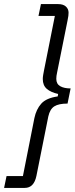

<svg xmlns="http://www.w3.org/2000/svg" viewBox="-44 -780 367 938"><path d="M-12 80H68L124 -203Q133 -246 157.5 -273.5Q182 -301 238 -309L240 -321Q204 -329 184.5 -346Q165 -363 165 -394Q165 -403 167 -414.5Q169 -426 171 -436L224 -702H144L156 -760H240Q265 -760 278 -748Q291 -736 291 -718Q291 -711 290 -702.5Q289 -694 286 -680L235 -426Q231 -409 231 -395Q231 -370 250 -359Q269 -348 301 -348L286 -274Q243 -274 221.5 -260.5Q200 -247 192 -211L134 79Q122 138 77 138H-24Z"/></svg>

Font: IBM Plex Sans Cond
Style: Italic
Weight: 400
Width: 3
Italic angle: -11°
Designer: Mike Abbink, Paul van der Laan, Pieter van Rosmalen
Foundry: Bold Monday
Version: Version 1.3